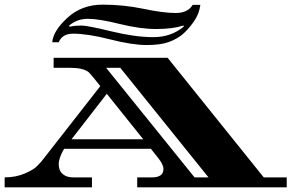

<svg xmlns="http://www.w3.org/2000/svg" viewBox="-34 -807 1255 827"><path d="M1201 -43V0H557V-43H623Q644 -43 657 -51.5Q670 -60 670 -79Q670 -98 647 -127L616 -166H242Q219 -127 219 -99.5Q219 -72 236 -57.5Q253 -43 280 -43H362V0H-14V-43Q34 -43 73.5 -60Q113 -77 128 -94L144 -111L398 -436L370 -471Q356 -488 348 -496Q325 -515 267 -515H197V-558H688L1102 -43ZM423 -515 804 -43H864L484 -515ZM426 -403 274 -207H583ZM756 -697Q709 -682 639 -682Q569 -682 480.5 -704Q392 -726 344.5 -726Q297 -726 263 -696L266 -692Q289 -697 316 -697Q343 -697 445.5 -672Q548 -647 626 -647Q704 -647 758 -693ZM281 -662Q234 -662 219 -625H191Q195 -674 256.5 -730.5Q318 -787 408 -787Q498 -787 584 -769Q670 -751 722.5 -751Q775 -751 796 -786H829Q824 -746 799.5 -712Q775 -678 751.5 -658.5Q728 -639 693 -626Q658 -613 597 -613Q536 -613 439.5 -637.5Q343 -662 281 -662Z"/></svg>

Font: Diplomata SC
Style: Regular
Weight: 400
Width: 7
Designer: Eduardo Rodriguez Tunni
Foundry: Eduardo Rodriguez Tunni
Version: Version 1.001